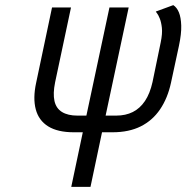

<svg xmlns="http://www.w3.org/2000/svg" viewBox="-20 -729 727 749"><path d="M195 -408 257 -700H183L121 -406Q108 -346 119.5 -302.5Q131 -259 168 -236Q205 -213 268 -213H303L258 0H333L378 -213H419Q483 -213 529 -236Q575 -259 604.5 -302.5Q634 -346 647 -406L678 -550Q688 -597 687 -629Q686 -661 678 -680.5Q670 -700 656 -709L588 -684Q587 -684 592 -678Q597 -672 603 -657.5Q609 -643 611.5 -620.5Q614 -598 607 -564L575 -409Q565 -364 545.5 -335Q526 -306 498 -292Q470 -278 433 -278H392L482 -700H407L317 -278H282Q245 -278 222 -292Q199 -306 192.5 -335Q186 -364 195 -408Z"/></svg>

Font: Advent Pro Medium
Style: Italic
Weight: 500
Italic angle: -12°
Version: Version 3.000